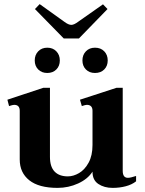

<svg xmlns="http://www.w3.org/2000/svg" viewBox="-20 -904 703 934"><path d="M290 -717 150 -860 173 -884 293 -798Q313 -783 327 -783Q340 -783 360 -798L481 -883L503 -860L364 -717ZM149 -610Q149 -637 166 -654.5Q183 -672 210 -672Q237 -672 254 -654.5Q271 -637 271 -610Q271 -583 254 -566Q237 -549 210 -549Q183 -549 166 -566Q149 -583 149 -610ZM504 -610Q504 -583 487 -566Q470 -549 442 -549Q415 -549 398 -566Q381 -583 381 -610Q381 -637 398 -654.5Q415 -672 442 -672Q470 -672 487 -654.5Q504 -637 504 -610ZM642 -48V-22Q622 -6 592 2Q562 10 528 10Q487 10 458.5 -9Q430 -28 430 -68V-69Q407 -33 360 -11.5Q313 10 260 10Q169 10 122.5 -27Q76 -64 76 -128V-365Q76 -394 49 -394Q42 -394 24 -388L16 -419L191 -477H223V-141Q223 -93 245.5 -69.5Q268 -46 310 -46Q337 -46 364.5 -62Q392 -78 411 -112.5Q430 -147 430 -199V-365Q430 -394 402 -394Q396 -394 378 -388L369 -419L547 -477H577V-73Q577 -39 602 -39Q615 -39 642 -48Z"/></svg>

Font: Taviraj SemiBold
Style: Regular
Weight: 600
Designer: Katatrad Team
Foundry: CadsonDemak
Version: Version 1.001